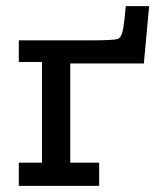

<svg xmlns="http://www.w3.org/2000/svg" viewBox="-20 -603 533 623"><path d="M41 0V-75.2H116.2V-401.9H41V-472.2H282.2Q351.1 -472.2 363 -477.1Q375 -481.9 379.9 -511.2Q383.8 -535.2 388.2 -583H463.9L446.8 -397H208V-75.2H301.8V0Z"/></svg>

Font: CMU Concrete
Style: Bold
Weight: 700
Version: Version 0.7.0